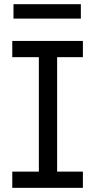

<svg xmlns="http://www.w3.org/2000/svg" viewBox="-20 -904 459 924"><path d="M39.1 -707H378.9V-628.9H254.9V-78.1H378.9V0H39.1V-78.1H167V-628.9H39.1ZM369.1 -814.5H44.9V-883.8H369.1Z"/></svg>

Font: Pretendard GOV
Style: Regular
Weight: 400
Designer: Base glyphs from Inter by Rasmus Andersson; Hangeul glyphs from Noto Sans CJK(Source Han Sans) by Jang Soo-young and Kan
Foundry: Kil Hyung-jin
Version: Version 1.309